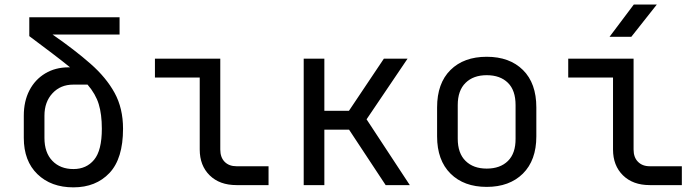

<svg xmlns="http://www.w3.org/2000/svg" viewBox="-20 -805 3036 835"><path d="M299.3 9.8Q202.1 9.8 142.8 -47.6Q83.5 -105 83.5 -205.1V-301.8Q83.5 -364.7 107.9 -411.9Q132.3 -459 176.5 -485.6Q220.7 -512.2 278.3 -512.2H284.7Q250.5 -540 207 -573Q163.6 -606 107.4 -647.9V-730H500V-654.8H208.5Q305.2 -587.9 373.5 -527.8Q441.9 -467.8 478.5 -400.9Q515.1 -334 515.1 -245.1Q515.1 -115.2 456.1 -52.7Q397 9.8 299.3 9.8ZM299.3 -69.8Q356 -69.8 389.4 -110.4Q422.9 -150.9 422.9 -245.1Q422.9 -308.1 409.4 -352.1Q396 -396 360.8 -437H298.3Q243.2 -437 208.3 -399.4Q173.3 -361.8 173.3 -301.8V-205.1Q173.3 -141.1 207.8 -105.5Q242.2 -69.8 299.3 -69.8Z M1008.3 0Q935.1 0 891.8 -42.5Q848.6 -85 848.6 -154.8V-467.8H653.8V-549.8H938V-154.8Q938 -120.6 957 -101.3Q976.1 -82 1008.3 -82H1147.9V0Z M1300.8 0V-549.8H1390.6V-323.2H1497.6L1649.4 -549.8H1752.4L1574.2 -286.1L1762.2 0H1657.2L1498 -241.2H1390.6V0Z M2096.7 7.8Q1997.6 7.8 1939.5 -49.8Q1880.9 -107.9 1880.9 -211.9V-337.9Q1880.9 -442.9 1939 -500.5Q1997.1 -558.1 2096.7 -558.1Q2196.3 -558.1 2254.4 -500.5Q2312.5 -442.9 2312.5 -337.9V-211.9Q2312.5 -107.9 2253.9 -49.8Q2195.3 7.8 2096.7 7.8ZM2096.7 -71.8Q2155.3 -71.8 2189 -105Q2222.7 -138.2 2222.2 -202.1V-348.1Q2222.2 -412.1 2189 -444.8Q2155.3 -478 2096.7 -478Q2038.6 -478 2004.9 -444.8Q1970.7 -411.6 1970.7 -348.1V-202.1Q1970.7 -138.2 2004.9 -105Q2038.6 -71.8 2096.7 -71.8Z M2630.9 -645 2736.3 -785.2H2836.4L2725.6 -645ZM2805.7 0Q2732.4 0 2689.2 -42.5Q2646 -85 2646 -154.8V-467.8H2451.2V-549.8H2735.4V-154.8Q2735.4 -120.6 2754.4 -101.6Q2773.4 -82 2805.7 -82H2945.3V0Z"/></svg>

Font: UDEV Gothic 35
Style: Regular
Weight: 400
Version: v2.1.0; ttfautohint (v1.8.4.7-5d5b-dirty) -l 6 -r 45 -G 200 